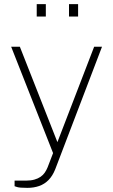

<svg xmlns="http://www.w3.org/2000/svg" viewBox="-20 -743 547 928"><path d="M112.5 165Q74.5 165 62.5 161Q50.5 157 50.5 157V130H105Q129 130 146.5 125Q164 120 176.2 111.5Q188.5 103 196.5 91.2Q204.5 79.5 210 66L236.5 -3L34 -517H76L257.5 -56L435 -517H473L247 75Q234 107.5 214.5 127.2Q195 147 169.2 156Q143.5 165 112.5 165ZM313.5 -663V-723H357.5V-663ZM157.5 -663V-723H201.5V-663Z"/></svg>

Font: Public Sans Thin Thin
Style: Regular
Weight: 250
Version: Version 2.001